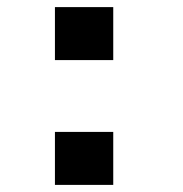

<svg xmlns="http://www.w3.org/2000/svg" viewBox="-20 -520 515 540"><path d="M134.5 -500H298.5V-351H134.5ZM134.5 -149H298.5V0H134.5Z"/></svg>

Font: Trispace SemiCondensed
Style: Bold
Weight: 700
Width: 4
Designer: Tyler Finck
Foundry: Etcetera Type Company
Version: Version 1.210; ttfautohint (v1.8.3)